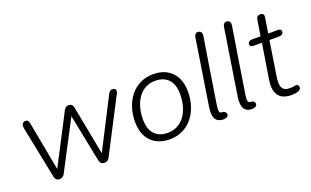

<svg xmlns="http://www.w3.org/2000/svg" viewBox="-77 -1053 2329 1438"><g transform="rotate(-20 1087.5 -334.0)"><path d="M200 6C219 6 233 -3 242 -21L444 -407L520 -27C525 -4 540 6 558 6C576 6 590 -2 599 -20L822 -450C834 -472 826 -492 801 -492C785 -492 777 -485 768 -469L563 -69L488 -461C484 -482 470 -492 453 -492C435 -492 423 -484 414 -467L209 -72L136 -462C132 -483 125 -492 107 -492C84 -492 74 -472 79 -444L163 -27C167 -4 183 6 200 6Z M1079 8C1235 8 1328 -124 1328 -283C1328 -414 1250 -494 1126 -494C970 -494 877 -362 877 -203C877 -71 954 8 1079 8ZM1081 -43C992 -43 939 -97 939 -200C939 -333 1004 -442 1123 -442C1213 -442 1266 -388 1266 -285C1266 -152 1201 -43 1081 -43Z M1547 -20C1548 -36 1535 -49 1515 -49C1487 -49 1490 -75 1497 -121C1527 -315 1548 -444 1579 -637C1582 -657 1573 -673 1554 -676C1535 -679 1522 -666 1519 -647L1438 -129C1429 -73 1423 5 1508 5C1520 5 1545 1 1547 -20Z M1775 -20C1776 -36 1763 -49 1743 -49C1715 -49 1718 -75 1725 -121C1755 -315 1776 -444 1807 -637C1810 -657 1801 -673 1782 -676C1763 -679 1750 -666 1747 -647L1666 -129C1657 -73 1651 5 1736 5C1748 5 1773 1 1775 -20Z M2050 8C2068 8 2089 5 2102 0C2116 -5 2127 -14 2125 -31C2123 -44 2113 -52 2098 -50C2089 -49 2086 -45 2056 -45C1991 -45 1977 -81 1991 -168L2033 -436H2113C2132 -436 2145 -447 2145 -465C2145 -478 2135 -485 2116 -485H2041L2060 -606C2064 -629 2054 -641 2034 -641C2015 -641 2003 -632 2000 -612L1980 -485H1911C1892 -485 1878 -475 1878 -457C1878 -443 1889 -436 1907 -436H1973L1929 -160C1912 -56 1945 8 2050 8Z"/></g></svg>

Font: SN Pro Light
Style: Italic
Weight: 300
Italic angle: -8.99998°
Designer: Tobias Whetton
Foundry: Supernotes
Version: Version 1.001;Glyphs 3.2 (3249)